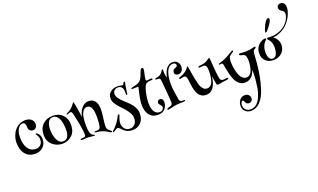

<svg xmlns="http://www.w3.org/2000/svg" viewBox="-128 -1773 5007 3027"><g transform="rotate(-20 2375.5 -259.5)"><path d="M330 -430Q298 -430 277.5 -450.5Q257 -471 257 -511Q257 -588 206 -588Q163 -588 129.5 -535Q96 -482 96 -390Q96 -272 142.5 -205Q189 -138 272 -138Q324 -138 354.5 -171.5Q385 -205 385 -254Q385 -283 375.5 -305.5Q366 -328 356 -341Q346 -354 346 -359Q346 -366 354 -366Q373 -366 397.5 -332.5Q422 -299 422 -251Q422 -165 369 -117Q316 -69 231 -69Q134 -69 74.5 -139.5Q15 -210 15 -331Q15 -388 34 -442.5Q53 -497 83 -532Q156 -622 267 -622Q324 -622 362 -592Q400 -562 400 -514Q400 -471 379 -450.5Q358 -430 330 -430Z M459 -300Q459 -409 524.5 -474Q590 -539 698 -539Q796 -539 858.5 -476Q921 -413 921 -308Q921 -192 852.5 -131.5Q784 -71 696 -71Q599 -71 529 -133.5Q459 -196 459 -300ZM691 -520Q638 -520 611 -471Q584 -422 584 -347Q584 -250 618 -176.5Q652 -103 716 -103Q771 -103 796 -147.5Q821 -192 821 -255Q821 -385 785 -452.5Q749 -520 691 -520Z M1075 -629Q1084 -629 1106 -485L1124 -362Q1128 -390 1140 -421Q1152 -452 1173 -485.5Q1194 -519 1228.5 -541Q1263 -563 1305 -563Q1376 -563 1411.5 -512.5Q1447 -462 1447 -377Q1447 -326 1434 -231Q1421 -136 1421 -100Q1421 -68 1433 -47Q1441 -35 1466 -17Q1491 1 1491 12Q1491 23 1480 23Q1471 23 1455 12.5Q1439 2 1410 -15Q1381 -32 1346 -43Q1298 -58 1246 -61Q1229 -63 1229 -71Q1229 -80 1240 -80Q1267 -80 1284 -81Q1305 -83 1317 -94Q1329 -105 1335 -132Q1346 -187 1346 -277Q1346 -297 1346 -309.5Q1346 -322 1344 -346.5Q1342 -371 1338.5 -387.5Q1335 -404 1328 -424Q1321 -444 1311 -456.5Q1301 -469 1285.5 -477.5Q1270 -486 1250 -486Q1211 -486 1183 -448Q1155 -410 1146 -349Q1137 -304 1137 -223Q1137 -102 1164 -64Q1177 -46 1202 -36Q1220 -30 1220 -25Q1220 -17 1200 -17Q1188 -17 1152.5 -22.5Q1117 -28 1097 -28Q1077 -28 1042 -25Q1007 -22 1001 -22Q982 -22 982 -34Q982 -43 997 -46Q1030 -48 1046 -50Q1073 -54 1073 -86Q1073 -182 1014 -441Q1008 -470 1000.5 -483Q993 -496 979 -496Q968 -496 948 -487.5Q928 -479 921 -479Q912 -479 912 -487Q912 -495 928 -501Q962 -514 992 -537Q1013 -553 1032 -576.5Q1051 -600 1061.5 -614.5Q1072 -629 1075 -629Z M1810 -626Q1841 -626 1868 -619.5Q1895 -613 1900 -613Q1911 -613 1922 -643Q1928 -660 1937 -660Q1949 -660 1949 -646Q1949 -640 1947 -630.5Q1945 -621 1940.5 -601.5Q1936 -582 1932 -557Q1928 -530 1925.5 -503Q1923 -476 1921 -467Q1918 -448 1908 -448Q1898 -448 1898 -468V-506Q1898 -607 1812 -607Q1778 -607 1754 -585Q1730 -563 1730 -526Q1730 -489 1758 -450.5Q1786 -412 1826 -376Q1866 -340 1905.5 -301Q1945 -262 1973 -210.5Q2001 -159 2001 -103Q2001 -6 1945 49.5Q1889 105 1807 105Q1711 105 1651 39Q1628 13 1614.5 3Q1601 -7 1586 -7Q1573 -7 1546.5 13Q1520 33 1513 33Q1503 33 1503 24Q1503 18 1510 11L1522 0Q1533 -10 1543.5 -20.5Q1554 -31 1571.5 -51.5Q1589 -72 1605 -94Q1623 -118 1638.5 -148Q1654 -178 1662 -191.5Q1670 -205 1678 -205Q1690 -205 1690 -191Q1690 -188 1673 -143.5Q1656 -99 1656 -55Q1656 -13 1686.5 28Q1717 69 1777 69Q1829 69 1860.5 31.5Q1892 -6 1892 -66Q1892 -108 1867 -153.5Q1842 -199 1806 -239Q1770 -279 1733.5 -317.5Q1697 -356 1672 -398Q1647 -440 1647 -478Q1647 -550 1695.5 -588Q1744 -626 1810 -626Z M2023 -529Q2031 -531 2088 -544Q2152 -559 2180 -596Q2208 -633 2234 -711Q2252 -766 2276 -766Q2296 -766 2296 -736Q2296 -720 2281.5 -658.5Q2267 -597 2267 -574Q2267 -554 2283 -554Q2290 -554 2315 -557Q2340 -560 2353 -560Q2374 -560 2374 -547Q2374 -534 2354 -534Q2303 -534 2273 -519Q2250 -508 2237 -481Q2218 -443 2201 -363.5Q2184 -284 2184 -215Q2184 -115 2216 -65.5Q2248 -16 2301 -16Q2337 -16 2355 -34.5Q2373 -53 2373 -78Q2373 -95 2350 -117.5Q2327 -140 2327 -161Q2327 -181 2340 -194Q2353 -207 2374 -207Q2395 -207 2410 -191Q2425 -175 2425 -144Q2425 -79 2385 -31.5Q2345 16 2265 16Q2166 16 2115 -59Q2074 -122 2074 -215Q2074 -293 2097.5 -392.5Q2121 -492 2121 -496Q2121 -509 2103 -509Q2098 -509 2070.5 -507.5Q2043 -506 2028 -506Q2010 -506 2010 -516Q2010 -525 2023 -529Z M2579 -623Q2579 -620 2578.5 -606.5Q2578 -593 2578 -585Q2578 -568 2581 -546Q2584 -524 2588 -509Q2592 -494 2594 -494Q2596 -494 2601 -514Q2606 -534 2616.5 -562Q2627 -590 2643.5 -618Q2660 -646 2690 -666Q2720 -686 2758 -686Q2815 -686 2841.5 -652.5Q2868 -619 2868 -578Q2868 -530 2844 -502.5Q2820 -475 2787 -475Q2758 -475 2741 -488.5Q2724 -502 2724 -527Q2724 -572 2771 -586Q2807 -596 2807 -623Q2807 -639 2794.5 -650.5Q2782 -662 2757 -662Q2718 -662 2689 -635Q2660 -608 2645 -563.5Q2630 -519 2623.5 -474.5Q2617 -430 2617 -384Q2617 -319 2629.5 -227.5Q2642 -136 2650 -101Q2659 -62 2697 -62Q2703 -62 2714.5 -62.5Q2726 -63 2728 -63Q2741 -63 2741 -53Q2741 -44 2734 -43Q2728 -40 2705 -39.5Q2682 -39 2648.5 -38Q2615 -37 2591 -34Q2557 -30 2507 -17.5Q2457 -5 2446 -5Q2430 -5 2430 -17Q2430 -27 2453 -34Q2455 -35 2471.5 -39.5Q2488 -44 2500 -49Q2528 -61 2528 -102Q2528 -131 2515.5 -277.5Q2503 -424 2497 -474Q2494 -501 2483.5 -509Q2473 -517 2454 -517H2434Q2413 -517 2413 -529Q2413 -538 2428 -540Q2483 -547 2511 -568Q2540 -590 2557 -625Q2563 -637 2570 -637Q2579 -637 2579 -623Z M2958 -543Q2965 -543 2969 -516Q2972 -496 2976.5 -467Q2981 -438 2984.5 -417.5Q2988 -397 2991 -381Q3000 -331 3006.5 -301Q3013 -271 3022 -236Q3031 -201 3041 -181.5Q3051 -162 3065 -144Q3079 -126 3096.5 -118.5Q3114 -111 3137 -111Q3172 -111 3197 -135Q3222 -159 3233.5 -198.5Q3245 -238 3249.5 -274.5Q3254 -311 3254 -351Q3254 -379 3253 -393.5Q3252 -408 3246.5 -428Q3241 -448 3227.5 -457Q3214 -466 3192 -466Q3182 -466 3163 -463.5Q3144 -461 3135 -461Q3119 -461 3119 -473Q3119 -484 3138 -487Q3201 -490 3246 -508Q3261 -514 3278.5 -525.5Q3296 -537 3307.5 -545Q3319 -553 3324 -553Q3331 -553 3334 -521Q3335 -514 3343 -402.5Q3351 -291 3361 -224Q3367 -182 3380.5 -167.5Q3394 -153 3418 -153Q3435 -153 3458.5 -156.5Q3482 -160 3486 -160Q3501 -160 3501 -149Q3501 -138 3486 -134Q3478 -132 3465 -130.5Q3452 -129 3430 -126Q3408 -123 3392 -121Q3376 -119 3350 -113.5Q3324 -108 3317 -108Q3297 -108 3292 -132Q3287 -154 3279.5 -203Q3272 -252 3270 -263Q3236 -20 3088 -20Q2982 -20 2941 -128Q2928 -162 2919.5 -204.5Q2911 -247 2906 -293.5Q2901 -340 2899 -350Q2889 -411 2853 -411Q2842 -411 2818.5 -404Q2795 -397 2786 -397Q2772 -397 2772 -410Q2772 -412 2772.5 -414Q2773 -416 2774 -417.5Q2775 -419 2777 -420Q2779 -421 2780 -422Q2781 -423 2784 -424Q2787 -425 2788.5 -425.5Q2790 -426 2794 -427Q2798 -428 2800 -429Q2843 -442 2880 -467Q2902 -482 2919.5 -501Q2937 -520 2945 -531.5Q2953 -543 2958 -543Z M3720 -527Q3720 -522 3713 -515Q3711 -514 3694 -503Q3677 -492 3661 -480Q3638 -463 3632 -439Q3626 -415 3626 -372Q3627 -303 3641.5 -238.5Q3656 -174 3674 -138Q3712 -61 3778 -61Q3813 -61 3838.5 -86Q3864 -111 3875.5 -151Q3887 -191 3892 -226Q3897 -261 3897 -294Q3897 -384 3866 -403Q3859 -408 3807 -422Q3788 -426 3788 -439Q3788 -454 3805 -454Q3811 -454 3842.5 -451.5Q3874 -449 3899 -449Q3932 -449 3977 -456Q4022 -463 4041 -470Q4050 -474 4059 -474Q4073 -474 4073 -463Q4073 -454 4064 -448Q4062 -446 4053.5 -441Q4045 -436 4041.5 -433.5Q4038 -431 4033 -426Q4028 -421 4026 -415Q4023 -407 4020.5 -396.5Q4018 -386 4016.5 -369Q4015 -352 4014 -336.5Q4013 -321 4011 -290.5Q4009 -260 4007 -234Q3989 1 3925 199Q3885 322 3818.5 390.5Q3752 459 3668 459Q3608 459 3570.5 423.5Q3533 388 3533 331Q3533 270 3567 230.5Q3601 191 3652 191Q3692 191 3714.5 214.5Q3737 238 3737 271Q3737 298 3720.5 316Q3704 334 3676 334Q3654 334 3639.5 323Q3625 312 3620 298Q3615 284 3608 273Q3601 262 3592 262Q3577 262 3567 282.5Q3557 303 3557 329Q3557 376 3588.5 405Q3620 434 3669 434Q3823 434 3880 157Q3902 16 3902 -92Q3902 -101 3901.5 -113Q3901 -125 3901 -128L3900 -141Q3898 -134 3892 -120Q3880 -91 3870 -74Q3851 -40 3814 -16.5Q3777 7 3730 7Q3702 7 3677.5 -0.5Q3653 -8 3634 -25Q3615 -42 3600 -59Q3585 -76 3573 -104.5Q3561 -133 3552.5 -155Q3544 -177 3536 -212Q3528 -247 3523.5 -267.5Q3519 -288 3512.5 -324Q3506 -360 3503 -375Q3498 -400 3480 -400Q3473 -400 3461 -398Q3449 -396 3446 -396Q3436 -396 3436 -405Q3436 -413 3446 -416Q3517 -435 3570 -461Q3603 -477 3635 -497Q3667 -517 3683.5 -526.5Q3700 -536 3710 -536Q3720 -536 3720 -527Z M4412 -824Q4431 -824 4431 -802Q4431 -769 4369 -686Q4322 -622 4304 -622Q4297 -622 4297 -632Q4297 -662 4337.5 -743Q4378 -824 4412 -824ZM4257 -539Q4275 -539 4275 -529Q4275 -523 4260 -508Q4190 -440 4190 -329Q4190 -297 4196 -270Q4202 -243 4220 -221Q4238 -199 4267 -199Q4313 -199 4333.5 -246.5Q4354 -294 4354 -358Q4354 -441 4312 -489Q4310 -492 4303 -498Q4296 -504 4292.5 -509.5Q4289 -515 4289 -521Q4289 -537 4306 -537Q4312 -537 4330 -535.5Q4348 -534 4362 -534Q4433 -534 4500.5 -561Q4568 -588 4610 -629Q4650 -667 4673 -713.5Q4696 -760 4696 -797Q4696 -821 4683.5 -837Q4671 -853 4655.5 -860.5Q4640 -868 4627.5 -883.5Q4615 -899 4615 -921Q4615 -946 4632 -962Q4649 -978 4676 -978Q4707 -978 4729 -955Q4751 -932 4751 -882Q4751 -825 4717 -751.5Q4683 -678 4623 -617Q4585 -579 4532 -553Q4479 -527 4446 -519.5Q4413 -512 4384 -509Q4398 -501 4413.5 -488Q4429 -475 4449 -438.5Q4469 -402 4469 -359Q4469 -276 4412 -224Q4355 -172 4272 -172Q4195 -172 4143.5 -217.5Q4092 -263 4092 -348Q4092 -395 4110.5 -433.5Q4129 -472 4156 -494Q4183 -516 4209.5 -527.5Q4236 -539 4257 -539Z"/></g></svg>

Font: Henny Penny
Style: Regular
Weight: 400
Designer: Olga Umpeleva
Foundry: Brownfox
Version: Version 1.001